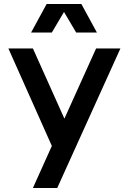

<svg xmlns="http://www.w3.org/2000/svg" viewBox="-20 -943 642 963"><path d="M145 0H267L584 -700H462L303 -348L145 -700H22L240 -211ZM136 -780H240L301 -883L362 -780H466L388 -923H214Z"/></svg>

Font: Uncut Sans Semibold
Style: Regular
Weight: 600
Designer: Kasper Nordkvist
Foundry: UNCUT.wtf
Version: Version 1.304;Glyphs 3.2 (3246)